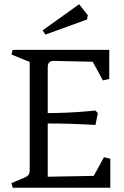

<svg xmlns="http://www.w3.org/2000/svg" viewBox="-20 -885 585 905"><path d="M205 -568V-352Q300 -352 398 -361L430 -364L441 -352L430 -296Q311 -303 205 -303V-52L422 -56L470 -144L500 -137V0H40L34 -22L89 -45Q107 -52 113.5 -60Q120 -68 120 -83V-593L34 -628L40 -650H495V-513L465 -506L417 -594L232 -598Q205 -598 205 -568ZM181 -742 353 -865 394 -813 390 -793 194 -722Z"/></svg>

Font: Fenix
Style: Regular
Weight: 400
Designer: Fernando Diaz
Foundry: Fernando Diaz
Version: 004.301